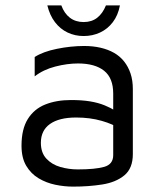

<svg xmlns="http://www.w3.org/2000/svg" viewBox="-20 -679 594 714"><path d="M252 15Q219 15 185.5 8Q152 1 123.5 -16Q95 -33 77.5 -62.5Q60 -92 60 -137Q60 -199 83.5 -236.5Q107 -274 148.5 -290.5Q190 -307 244 -307Q285 -307 315 -302Q345 -297 368.5 -287.5Q392 -278 411 -266L425 -200Q402 -217 358.5 -229.5Q315 -242 263 -242Q200 -242 166 -218Q132 -194 132 -148Q132 -111 152.5 -89Q173 -67 204.5 -58Q236 -49 269 -49Q334 -49 367.5 -58.5Q401 -68 401 -102V-331Q401 -389 367 -416Q333 -443 270 -443Q230 -443 185.5 -431.5Q141 -420 109 -395V-467Q140 -487 192 -497.5Q244 -508 293 -508Q326 -508 354 -501.5Q382 -495 404 -482.5Q426 -470 441.5 -450.5Q457 -431 465.5 -405.5Q474 -380 474 -348V-106Q474 -53 442.5 -27Q411 -1 360.5 7Q310 15 252 15ZM291 -545Q259 -545 231.5 -558Q204 -571 184.5 -596.5Q165 -622 156 -659H208Q219 -629 240 -613Q261 -597 291 -597Q321 -597 341.5 -613Q362 -629 374 -659H426Q419 -622 399.5 -596.5Q380 -571 352 -558Q324 -545 291 -545Z"/></svg>

Font: Maven Pro
Style: Regular
Weight: 400
Designer: Joe Prince
Foundry: Joe Prince
Version: Version 2.103